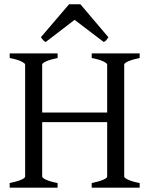

<svg xmlns="http://www.w3.org/2000/svg" viewBox="-20 -860 694 880"><path d="M24.4 0V-21Q57.6 -27.8 76.4 -35.9Q95.2 -43.9 95.2 -50.8V-564Q95.2 -569.8 77.4 -578.6Q59.6 -587.4 24.4 -594.2V-615.2H244.1V-594.2Q210.9 -587.4 192.1 -579.1Q173.3 -570.8 173.3 -564V-344.2H471.2V-564Q471.2 -569.8 453.4 -578.6Q435.5 -587.4 400.4 -594.2V-615.2H620.1V-594.2Q586.9 -587.4 568.1 -579.1Q549.3 -570.8 549.3 -564V-50.8Q549.3 -44.9 567.1 -36.4Q585 -27.8 620.1 -21V0H400.4V-21Q433.6 -27.8 452.4 -35.9Q471.2 -43.9 471.2 -50.8V-300.3H173.3V-50.8Q173.3 -44.9 190.9 -36.4Q208.5 -27.8 244.1 -21V0ZM476.6 -689.5Q470.7 -680.2 467.3 -675.8Q463.9 -671.4 455.6 -667.5L321.8 -769L189.5 -667.5Q185.5 -669.4 182.9 -671.4Q180.2 -673.3 178 -675.8Q175.8 -678.2 173.3 -681.6Q170.9 -685.1 167.5 -689.5L296.4 -840.3H348.6Z"/></svg>

Font: Gentium Plus Am
Style: Regular
Weight: 400
Designer: J. Victor Gaultney, Annie Olsen, Iska Routamaa, Becca Hirsbrunner
Foundry: SIL International
Version: Version 5.000